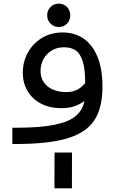

<svg xmlns="http://www.w3.org/2000/svg" viewBox="-20 -792 640 1056"><path d="M71.5 -89.5Q202 -89.5 280.5 -105.8Q359 -122 396.8 -154Q434.5 -186 444 -236Q417 -217 387.2 -207Q357.5 -197 316 -197Q255 -197 207.2 -221.2Q159.5 -245.5 132.5 -289.8Q105.5 -334 105.5 -392.5Q105.5 -451.5 133 -502.2Q160.5 -553 210.5 -583.2Q260.5 -613.5 324.5 -613.5Q388.5 -613.5 437.8 -581Q487 -548.5 515.2 -481.8Q543.5 -415 543.5 -315.5Q543.5 -199 499.2 -131Q455 -63 351.8 -31.5Q248.5 0 66.5 0H48V-89.5ZM344 -285.5Q372 -285.5 391.8 -293Q411.5 -300.5 422.5 -309.8Q433.5 -319 448.5 -334.5V-337.5Q448.5 -413.5 434.5 -456.2Q420.5 -499 395.2 -515.5Q370 -532 333 -532Q292.5 -532 263 -513.5Q233.5 -495 218.2 -465.2Q203 -435.5 203 -401.5Q203 -365 221.5 -338.8Q240 -312.5 272 -299Q304 -285.5 344 -285.5ZM303.5 -772Q330.5 -772 348.5 -753.5Q366.5 -735 366.5 -708Q366.5 -681 348.8 -662.2Q331 -643.5 303.5 -643.5Q276 -643.5 257.8 -662.2Q239.5 -681 239.5 -708Q239.5 -735 257.8 -753.5Q276 -772 303.5 -772ZM280 47H376L375.5 244H279.5Z"/></svg>

Font: JuliaMono
Style: Bold Italic
Weight: 700
Italic angle: -9°
Monospace: yes
Designer: cormullion
Foundry: corm
Version: Version 0.057; ttfautohint (v1.8.4)